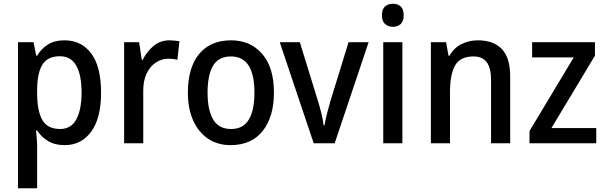

<svg xmlns="http://www.w3.org/2000/svg" viewBox="-20 -764 3231 1024"><path d="M324 -549Q414 -549 466.5 -479Q519 -409 519 -270Q519 -134 466.5 -62Q414 10 325 10Q272 10 236 -12Q200 -34 178 -68H172Q174 -48 176 -25.5Q178 -3 178 14V240H76V-539H159L173 -467H178Q201 -505 236 -527Q271 -549 324 -549ZM299 -464Q235 -464 207 -420.5Q179 -377 178 -287V-268Q178 -173 205.5 -124.5Q233 -76 301 -76Q359 -76 387 -127.5Q415 -179 415 -271Q415 -363 387 -413.5Q359 -464 299 -464Z M884 -549Q897 -549 911 -547.5Q925 -546 937 -544L926 -445Q916 -448 903 -449.5Q890 -451 879 -451Q842 -451 811 -430.5Q780 -410 762 -372Q744 -334 744 -282V0H642V-539H722L736 -445H741Q763 -489 799 -519Q835 -549 884 -549Z M1441 -270Q1441 -141 1381 -65.5Q1321 10 1210 10Q1141 10 1090 -24Q1039 -58 1010.5 -121Q982 -184 982 -270Q982 -403 1042 -476Q1102 -549 1213 -549Q1315 -549 1378 -477Q1441 -405 1441 -270ZM1087 -270Q1087 -177 1117 -126.5Q1147 -76 1212 -76Q1277 -76 1307 -126Q1337 -176 1337 -270Q1337 -364 1306.5 -413.5Q1276 -463 1211 -463Q1146 -463 1116.5 -413.5Q1087 -364 1087 -270Z M1653 0 1472 -539H1579L1675 -228Q1685 -196 1694 -160Q1703 -124 1706 -96H1711Q1714 -119 1723 -154Q1732 -189 1741 -221L1839 -539H1946L1765 0Z M2076 -744Q2101 -744 2117 -729.5Q2133 -715 2133 -683Q2133 -651 2117 -636Q2101 -621 2076 -621Q2050 -621 2033.5 -636Q2017 -651 2017 -683Q2017 -715 2033.5 -729.5Q2050 -744 2076 -744ZM2126 -539V0H2024V-539Z M2528 -549Q2612 -549 2656.5 -502.5Q2701 -456 2701 -356V0H2599V-338Q2599 -400 2576.5 -431.5Q2554 -463 2505 -463Q2435 -463 2407.5 -415.5Q2380 -368 2380 -273V0H2278V-539H2359L2372 -467H2378Q2401 -509 2441.5 -529Q2482 -549 2528 -549Z M3160 0H2804V-65L3040 -458H2818V-539H3153V-467L2921 -81H3160Z"/></svg>

Font: Noto Sans Malayalam SemiCondensed Medium
Style: Regular
Weight: 500
Width: 4
Designer: Jelle Bosma - Monotype Design Team
Foundry: Monotype Imaging Inc.
Version: Version 2.104; ttfautohint (v1.8.4.7-5d5b)